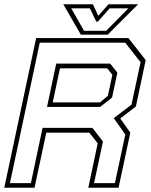

<svg xmlns="http://www.w3.org/2000/svg" viewBox="-32 -878 706 898"><path d="M-12 0 137 -700H568.5L649.5 -597L603.5 -380L530.5 -324L577.5 -257.5L522.5 0H381L425 -207.5L386 -257.5H184.5L129.5 0ZM14.5 -21.5H112.5L167 -280H400L449.5 -216L408 -21.5H505.5L554 -249L500 -325.5L583 -388.5L625.5 -587L553.5 -678.5H154ZM214.5 -399H435.5L472.5 -430L493.5 -528L469.5 -558.5H248.5ZM188 -378 231 -580.5H483.5L517 -538L492 -421.5L436.5 -378ZM346 -716 264 -858H402.5L427.5 -804L475.5 -858H614L472 -716ZM361 -734H464.5L568.5 -839H481L426 -777H418L388.5 -839H301Z"/></svg>

Font: Tourney Thin ExtraLight
Style: Italic
Weight: 250
Italic angle: -12°
Version: Version 1.015